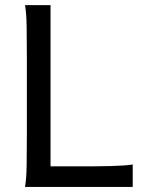

<svg xmlns="http://www.w3.org/2000/svg" viewBox="-20 -733 567 753"><path d="M287.6 -80.6Q323.7 -80.6 356 -80.8Q388.2 -81.1 415.5 -81.8Q442.9 -82.5 464.4 -84Q485.8 -85.4 500.5 -87.9V0H78.1Q83.5 -29.3 84.5 -84.7Q85.4 -140.1 85.4 -212.4V-500.5Q85.4 -572.8 84.5 -628.2Q83.5 -683.6 78.1 -712.9H178.2V-80.6Z"/></svg>

Font: Andika FrenchTight
Style: Regular
Weight: 400
Designer: Victor Gaultney, Annie Olsen, Julie Remington, Don Collingsworth, Eric Hays, Becca Hirsbrunner
Foundry: SIL International
Version: Version 5.000 ; Dig1 Dig4Opn Dig7 LnSpcTght